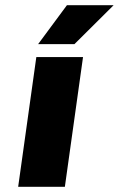

<svg xmlns="http://www.w3.org/2000/svg" viewBox="-20 -720 458 740"><path d="M230 0H50L120 -500H300ZM127 -550 238 -700H418L267 -550Z"/></svg>

Font: Fivo Sans Modern Heavy
Style: Regular
Weight: 900
Designer: Alexander Slobzheninov
Foundry: Alexander Slobzheninov
Version: 1.0